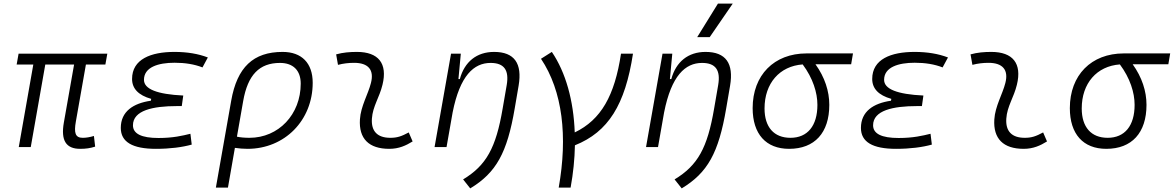

<svg xmlns="http://www.w3.org/2000/svg" viewBox="-20 -815 6505 1064"><path d="M424.3 9.8C456.5 9.8 479.5 6.3 507.3 -2.4L500.5 -61.5C477.5 -54.7 458 -51.3 438.5 -51.3C397 -51.3 389.2 -78.6 400.4 -141.6L456.1 -457.5H564L574.7 -517.6H83L72.3 -457.5H164.6L84 0H150.4L231 -457.5H390.6L334 -136.7C315.9 -35.2 346.7 9.8 424.3 9.8Z M844.2 9.8C922.4 9.8 989.7 1 1042.5 -13.7L1035.2 -73.7C991.2 -63 939.5 -50.3 858.4 -50.3C764.2 -50.3 716.8 -73.7 716.8 -120.6C716.8 -203.1 827.1 -227.1 960 -227.1H987.3L995.6 -285.6C850.6 -292.5 777.8 -321.3 777.8 -372.6C777.8 -442.9 856.9 -467.3 947.3 -467.3C1005.9 -467.3 1057.1 -459 1102.1 -441.4L1131.8 -496.6C1078.1 -517.1 1017.1 -527.3 946.8 -527.3C816.4 -527.3 711.9 -487.3 711.9 -377.4C711.9 -324.2 747.1 -287.1 817.9 -267.1L815.9 -256.8C718.3 -242.7 649.4 -197.3 649.4 -106C649.4 -28.3 713.9 9.8 844.2 9.8Z M1546.4 -527.3C1383.3 -527.3 1293.9 -442.4 1261.2 -256.8L1176.3 224.6H1243.2L1281.7 4.4C1305.2 7.8 1328.1 9.8 1351.6 9.8C1557.6 9.8 1712.9 -147.9 1712.9 -356.4C1712.9 -465.3 1651.9 -527.3 1546.4 -527.3ZM1293 -57.6 1327.6 -254.9C1353 -399.9 1417 -466.3 1531.7 -466.3C1604.5 -466.3 1646.5 -424.8 1646.5 -351.6C1646.5 -180.7 1523.9 -51.3 1362.3 -51.3C1335.4 -51.3 1310.5 -53.7 1293 -57.6Z M2245.1 -81.1C2205.1 -59.6 2181.2 -51.3 2143.1 -51.3C2071.8 -51.3 2036.1 -87.4 2041 -157.7C2045.4 -225.6 2083 -275.4 2099.6 -345.2C2128.9 -463.9 2076.7 -527.3 1958 -527.3C1919.4 -527.3 1880.9 -524.4 1842.8 -513.7L1853 -455.6C1882.8 -463.4 1912.6 -466.8 1942.4 -466.8C2020.5 -466.8 2054.7 -428.2 2035.6 -355C2020.5 -293.9 1979 -226.1 1974.6 -153.3C1967.8 -46.4 2024.4 9.8 2137.2 9.8C2190.4 9.8 2229.5 -8.3 2266.6 -31.2Z M2388.2 0H2454.6L2488.3 -191.9C2528.8 -396.5 2606 -466.3 2698.7 -466.3C2774.9 -466.3 2801.8 -425.3 2788.1 -344.2L2765.6 -213.9C2728.5 4.9 2674.8 101.6 2546.4 179.2L2585.9 229C2729.5 142.1 2790.5 32.7 2832.5 -214.8L2854 -340.3C2875 -463.4 2830.6 -527.3 2718.3 -527.3C2621.6 -527.3 2554.2 -472.7 2528.3 -377H2520.5L2533.7 -517.6H2479.5Z M3076.2 224.6H3142.1C3156.7 145 3164.6 66.4 3166 -9.8C3351.1 -84 3444.3 -234.4 3487.8 -517.6H3421.4C3386.2 -284.7 3311 -151.4 3165 -81.1C3158.7 -257.3 3115.2 -413.6 3038.1 -527.3L2978 -489.3C3098.1 -310.1 3126.5 -58.6 3076.2 224.6Z M3560.1 0H3626.5L3660.2 -191.9C3700.7 -396.5 3777.8 -466.3 3870.6 -466.3C3946.8 -466.3 3973.6 -425.3 3960 -344.2L3937.5 -213.9C3900.4 4.9 3846.7 101.6 3718.3 179.2L3757.8 229C3901.4 142.1 3962.4 32.7 4004.4 -214.8L4025.9 -340.3C4046.9 -463.4 4002.4 -527.3 3890.1 -527.3C3793.5 -527.3 3726.1 -472.7 3700.2 -377H3692.4L3705.6 -517.6H3651.4ZM3843.8 -609.4H3913.1L4040.5 -794.9H3958.5Z M4353 9.8C4494.6 9.8 4575.7 -79.1 4575.7 -233.9C4575.7 -309.6 4550.8 -386.7 4499 -459H4696.8L4707 -519H4449.7C4269.5 -519 4150.9 -398.4 4150.9 -215.8C4150.9 -72.3 4224.6 9.8 4353 9.8ZM4428.2 -458C4484.9 -381.8 4509.8 -301.8 4509.8 -233.9C4509.8 -117.7 4455.1 -51.3 4360.4 -51.3C4269 -51.3 4216.8 -110.4 4216.8 -213.9C4216.8 -353.5 4300.3 -448.7 4428.2 -458Z M4945.8 9.8C5023.9 9.8 5091.3 1 5144 -13.7L5136.7 -73.7C5092.8 -63 5041 -50.3 4960 -50.3C4865.7 -50.3 4818.4 -73.7 4818.4 -120.6C4818.4 -203.1 4928.7 -227.1 5061.5 -227.1H5088.9L5097.2 -285.6C4952.1 -292.5 4879.4 -321.3 4879.4 -372.6C4879.4 -442.9 4958.5 -467.3 5048.8 -467.3C5107.4 -467.3 5158.7 -459 5203.6 -441.4L5233.4 -496.6C5179.7 -517.1 5118.7 -527.3 5048.3 -527.3C4918 -527.3 4813.5 -487.3 4813.5 -377.4C4813.5 -324.2 4848.6 -287.1 4919.4 -267.1L4917.5 -256.8C4819.8 -242.7 4751 -197.3 4751 -106C4751 -28.3 4815.4 9.8 4945.8 9.8Z M5760.7 -81.1C5720.7 -59.6 5696.8 -51.3 5658.7 -51.3C5587.4 -51.3 5551.8 -87.4 5556.6 -157.7C5561 -225.6 5598.6 -275.4 5615.2 -345.2C5644.5 -463.9 5592.3 -527.3 5473.6 -527.3C5435.1 -527.3 5396.5 -524.4 5358.4 -513.7L5368.7 -455.6C5398.4 -463.4 5428.2 -466.8 5458 -466.8C5536.1 -466.8 5570.3 -428.2 5551.3 -355C5536.1 -293.9 5494.6 -226.1 5490.2 -153.3C5483.4 -46.4 5540 9.8 5652.8 9.8C5706.1 9.8 5745.1 -8.3 5782.2 -31.2Z M6110.8 9.8C6252.4 9.8 6333.5 -79.1 6333.5 -233.9C6333.5 -309.6 6308.6 -386.7 6256.8 -459H6454.6L6464.8 -519H6207.5C6027.3 -519 5908.7 -398.4 5908.7 -215.8C5908.7 -72.3 5982.4 9.8 6110.8 9.8ZM6186 -458C6242.7 -381.8 6267.6 -301.8 6267.6 -233.9C6267.6 -117.7 6212.9 -51.3 6118.2 -51.3C6026.9 -51.3 5974.6 -110.4 5974.6 -213.9C5974.6 -353.5 6058.1 -448.7 6186 -458Z"/></svg>

Font: Cascadia Mono NF Light
Style: Italic
Weight: 300
Italic angle: -10°
Monospace: yes
Designer: Aaron Bell
Foundry: Saja Typeworks
Version: Version 2404.023